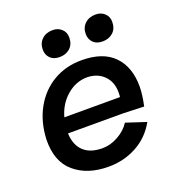

<svg xmlns="http://www.w3.org/2000/svg" viewBox="-109 -640 669 739"><g transform="rotate(-20 225.5 -270.0)"><path d="M335 -160H108Q110 -112 137 -86.5Q164 -61 214 -61Q247 -61 279 -79Q311 -97 328 -124L410 -97Q380 -43 327.5 -14.5Q275 14 212 14Q126 14 73 -31Q20 -76 22 -166Q25 -237 55 -291.5Q85 -346 136 -376.5Q187 -407 253 -407Q340 -407 384.5 -361.5Q429 -316 429 -236Q429 -204 419 -157ZM344 -223Q345 -230 345 -242Q345 -285 319 -311Q293 -337 251 -338Q205 -338 167.5 -306Q130 -274 116 -223ZM127 -496Q127 -522 144 -538Q161 -554 188 -554Q210 -554 224.5 -540.5Q239 -527 239 -506Q239 -478 222 -462.5Q205 -447 179 -447Q154 -447 140.5 -461Q127 -475 127 -496ZM303 -496Q303 -522 320 -538Q337 -554 364 -554Q386 -554 400.5 -540.5Q415 -527 415 -506Q415 -478 398 -462.5Q381 -447 355 -447Q330 -447 316.5 -461Q303 -475 303 -496Z"/></g></svg>

Font: Neutral Grotesk
Style: Italic
Weight: 400
Italic angle: -8°
Designer: Nawras Khrais
Foundry: Nawras Khrais
Version: Version 1.000